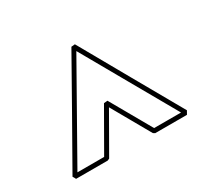

<svg xmlns="http://www.w3.org/2000/svg" viewBox="-102 -1019 805 754"><g transform="rotate(-30 300.5 -642.0)"><path d="M308.1 -872.1Q371.1 -760.3 433.6 -649.9Q496.1 -539.6 559.6 -427.7Q557.1 -423.8 555.2 -419.9Q553.2 -416 550.8 -412.1H406.7Q403.3 -414.6 398.9 -417Q374 -460.9 349.6 -503.9Q325.2 -546.9 300.3 -590.8Q275.4 -546.4 250.2 -503.2Q225.1 -460 200.2 -416Q197.8 -415 195.8 -414.1Q193.8 -413.1 191.4 -412.1H47.9Q45.9 -416 44.2 -419.4Q42.5 -422.9 40 -426.3Q103.5 -538.1 166 -648.4Q228.5 -758.8 291.5 -870.6ZM535.2 -431.6Q476.1 -535.6 417.5 -638.7Q358.9 -741.7 299.8 -846.2Q240.7 -741.7 182.6 -638.9Q124.5 -536.1 65.4 -431.6H186.5Q212.9 -477.5 239 -523.2Q265.1 -568.8 291.5 -614.7Q295.9 -615.2 300 -615.5Q304.2 -615.7 308.1 -616.2Q334.5 -569.8 360.6 -523.9Q386.7 -478 413.1 -431.6Z"/></g></svg>

Font: Preussische VI 9 Linie
Style: Regular
Weight: 400
Designer: Peter Wiegel
Foundry: Peter Wiegel
Version: Version 1.000 2009 initial release